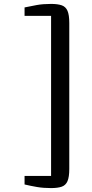

<svg xmlns="http://www.w3.org/2000/svg" viewBox="-20 -824 472 981"><path d="M240.5 137Q201.5 137 169.2 131.5Q137 126 105.5 118.5V75H241V-743H105.5V-786Q135.5 -792.5 167.5 -798.2Q199.5 -804 240.5 -804Q274.5 -804 295 -797Q315.5 -790 324.8 -769Q334 -748 334 -706V39Q334 80.5 324.8 101.8Q315.5 123 295 130Q274.5 137 240.5 137Z"/></svg>

Font: Merriweather 20pt Medium
Style: Regular
Weight: 500
Version: Version 2.100